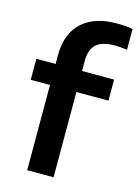

<svg xmlns="http://www.w3.org/2000/svg" viewBox="-123 -885 684 952"><g transform="rotate(15 219.0 -409.0)"><path d="M249.5 -596.5V-545.5H414V-437.5H249.5V0H114V-437.5H15V-545.5H114V-591Q114 -663 142 -713.8Q170 -764.5 224 -791.2Q278 -818 355 -818Q397 -818 437.5 -812V-705Q401 -710 374.5 -710Q309.5 -710 279.5 -683Q249.5 -656 249.5 -596.5Z"/></g></svg>

Font: Encode Sans Semi Expanded SmBd
Style: Regular
Weight: 600
Width: 6
Designer: Multiple Designers
Foundry: Impallari Type
Version: Version 2.000